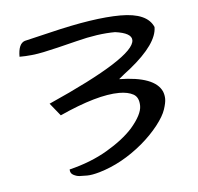

<svg xmlns="http://www.w3.org/2000/svg" viewBox="-35 -517 398 386"><g transform="rotate(-5 164.0 -324.5)"><path d="M287.3 -452.4Q287.3 -418.8 231.2 -373.3Q217.2 -362.7 207.3 -354.2Q279.1 -353.1 293.1 -321.7Q296 -314.4 296 -306.6Q296 -298.7 291.6 -285.5Q287.3 -272.3 273.3 -254.4Q259.2 -236.4 239.4 -219.6Q197.9 -184.8 151.8 -171.3Q136.1 -166.8 126.4 -166.8Q116.8 -166.8 110.9 -167.1Q105.1 -167.4 98.7 -170.8Q92.3 -174.1 92.3 -182Q136.1 -192.7 169.3 -212.3Q202.6 -231.9 221.9 -253.2Q244.6 -279.6 244.6 -297Q244.6 -314.4 233.6 -320.6Q222.5 -326.7 204.9 -326.7Q160.6 -326.7 84.1 -292L63.7 -317.2Q240.6 -395.8 240.6 -430Q240.6 -444.6 207.3 -449.1Q172.8 -449.1 128.8 -437.8Q84.7 -426.6 60.7 -421.6Q36.8 -416.5 11.7 -416.5Q11.7 -442.9 25.1 -447.4Q49.6 -453 77.1 -459.7Q167 -481.6 221 -481.6Q275 -481.6 287.3 -452.4Z"/></g></svg>

Font: Architects Daughter
Style: Regular
Weight: 400
Designer: Kimberly Geswein
Foundry: Kimberly Geswein
Version: Version 1.003 2010